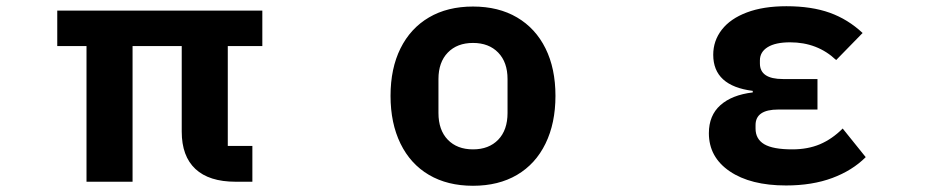

<svg xmlns="http://www.w3.org/2000/svg" viewBox="-20 -584 3040 617"><path d="M258 0V-436H164V-550H823V-436H712V-115H791V0H737Q652 0 608 -41Q564 -82 564 -161V-436H406V0Z M1235 -276Q1235 -364 1267 -428.5Q1299 -493 1358.5 -528Q1418 -563 1500 -563Q1582 -563 1641.5 -528Q1701 -493 1733 -428.5Q1765 -364 1765 -276Q1765 -188 1733 -122.5Q1701 -57 1641.5 -22Q1582 13 1500 13Q1418 13 1358.5 -22Q1299 -57 1267 -122.5Q1235 -188 1235 -276ZM1611 -221V-330Q1611 -384 1581 -415Q1551 -446 1500 -446Q1449 -446 1419 -415Q1389 -384 1389 -330V-221Q1389 -166 1419 -135Q1449 -104 1500 -104Q1551 -104 1581 -135Q1611 -166 1611 -221Z M2258 -156Q2258 -213 2295 -246Q2332 -279 2399 -287V-292Q2272 -308 2272 -408Q2272 -453 2299.5 -488.5Q2327 -524 2380 -544Q2433 -564 2507 -564Q2588 -564 2646.5 -543Q2705 -522 2752 -478L2667 -391Q2607 -448 2519 -448Q2472 -448 2447 -432.5Q2422 -417 2422 -390V-380Q2422 -330 2496 -330H2607V-232H2481Q2408 -232 2408 -182V-171Q2408 -137 2436 -120.5Q2464 -104 2526 -104Q2576 -104 2615 -120.5Q2654 -137 2688 -171L2762 -79Q2719 -36 2654.5 -12Q2590 12 2506 12Q2392 12 2325 -33.5Q2258 -79 2258 -156Z"/></svg>

Font: IBM Plex Sans JP
Style: Bold
Weight: 700
Designer: Mike Abbink; Paul van der Laan; Pieter van Rosmalen; Wujin Sim; Yejin Wi; Jinhee Kim; Boomi Park; Yona Kim; Kichan Ma
Foundry: Sandoll Inc.
Version: Version 1.001